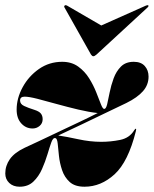

<svg xmlns="http://www.w3.org/2000/svg" viewBox="-22 -697 582 727"><path d="M492.5 -200.5Q463.5 -84.5 412 -37.2Q360.5 10 298 10Q261.5 10 241.8 -8Q222 -26 213 -53Q204 -80 201.2 -107Q198.5 -134 196.5 -153.2Q194.5 -172.5 188 -174Q179 -176.5 172.5 -158.5Q166 -140.5 157.8 -112.8Q149.5 -85 137 -56.8Q124.5 -28.5 104.2 -9.2Q84 10 52.5 10Q28 10 13 -4.2Q-2 -18.5 -2 -40Q-2 -69.5 15.2 -94.2Q32.5 -119 71.5 -137.5Q96.5 -149 122.5 -161.2Q148.5 -173.5 175 -186V-186.5H176Q201.5 -198.5 227.2 -210.8Q253 -223 278.5 -235Q297.5 -244 315.5 -252.8Q333.5 -261.5 348 -269Q315 -272.5 274 -282.2Q233 -292 192.5 -303.2Q152 -314.5 119.8 -322.8Q87.5 -331 71.5 -331Q54 -331 54 -316.5Q54 -303 69.2 -295.8Q84.5 -288.5 108.5 -281Q126 -275.5 132.8 -267Q139.5 -258.5 139.5 -245.5Q139.5 -230 128 -220.2Q116.5 -210.5 101.5 -210.5Q76 -210.5 58.5 -229.8Q41 -249 41 -282Q41 -325 63.8 -366.8Q86.5 -408.5 125.5 -435.8Q164.5 -463 213.5 -463Q249 -463 274 -445Q299 -427 315.5 -400.5Q332 -374 342.5 -347.2Q353 -320.5 360 -302.5Q367 -284.5 372.5 -284.5Q379.5 -284.5 383.8 -302.5Q388 -320.5 393.2 -347Q398.5 -373.5 408.2 -400.2Q418 -427 436 -445Q454 -463 484.5 -463Q512 -463 526.2 -447Q540.5 -431 540.5 -407Q540.5 -375.5 519.2 -351.5Q498 -327.5 456.5 -307Q420 -290 375.5 -268.2Q331 -246.5 284.5 -224.5Q260.5 -213 237.8 -202.5Q215 -192 198.5 -184Q229.5 -179.5 274.2 -169.8Q319 -160 361.5 -160Q397 -160 432.8 -167.2Q468.5 -174.5 486 -203.5Q490 -210 492.5 -209.5Q494.5 -209 492.5 -200.5ZM343.5 -490.5Q336 -484 331.5 -484Q327 -484 322.5 -490.5L222 -669Q219.5 -673.5 223.5 -676.5Q226.5 -678.5 231.5 -676L361.5 -600.5L531 -676Q538 -678.5 539.5 -676.5Q542 -674 537 -669Z"/></svg>

Font: Fraunces 144pt Black
Style: Italic
Weight: 900
Italic angle: -16°
Version: Version 1.000;[0bf87f6ff]